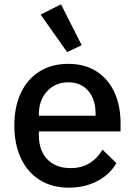

<svg xmlns="http://www.w3.org/2000/svg" viewBox="-20 -851 621 884"><path d="M356 -643 289 -611 167 -784 261 -831ZM46 -273Q46 -359 76 -423Q106 -487 162 -522Q218 -557 294 -557Q371 -557 425 -522Q479 -487 507 -425.5Q535 -364 535 -286V-246H159V-227Q159 -159 197.5 -118Q236 -77 306 -77Q401 -77 452 -162L516 -100Q486 -48 428.5 -17.5Q371 13 296 13Q220 13 163.5 -22Q107 -57 76.5 -122Q46 -187 46 -273ZM159 -318H420V-328Q420 -394 386 -433Q352 -472 295 -472Q235 -472 197 -431Q159 -390 159 -325Z"/></svg>

Font: IBM Plex Sans JP Medm
Style: Regular
Weight: 500
Designer: Mike Abbink; Paul van der Laan; Pieter van Rosmalen; Wujin Sim; Yejin Wi; Jinhee Kim; Boomi Park; Yona Kim; Kichan Ma
Foundry: Sandoll Inc.
Version: Version 1.002